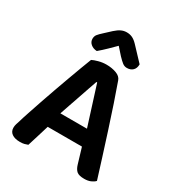

<svg xmlns="http://www.w3.org/2000/svg" viewBox="-197 -954 1003 1088"><g transform="rotate(30 305.0 -410.5)"><path d="M311 -742Q291 -722 267.5 -699Q244 -676 218 -654Q194 -655 178 -668.5Q162 -682 162 -702Q162 -719 171 -730.5Q180 -742 199 -759L240 -797Q260 -815 277 -823Q294 -831 313 -831Q334 -831 350.5 -823Q367 -815 384 -797L466 -710Q466 -684 451.5 -670Q437 -656 413 -656Q397 -656 384 -666Q371 -676 351 -697ZM416 -143H192Q181 -106 168.5 -66Q156 -26 148 0Q138 4 126.5 7Q115 10 98 10Q64 10 45 -3.5Q26 -17 26 -42Q26 -54 29.5 -65.5Q33 -77 38 -92Q46 -120 59.5 -159.5Q73 -199 88.5 -245.5Q104 -292 122 -341.5Q140 -391 156.5 -437.5Q173 -484 188.5 -524.5Q204 -565 215 -594Q228 -601 253.5 -608Q279 -615 305 -615Q340 -615 369 -604.5Q398 -594 406 -571Q426 -516 450 -444.5Q474 -373 498.5 -297Q523 -221 546 -148Q569 -75 587 -17Q577 -6 559.5 1.5Q542 9 518 9Q483 9 468.5 -3.5Q454 -16 446 -43ZM304 -501Q295 -476 284.5 -445Q274 -414 262.5 -380.5Q251 -347 239 -312.5Q227 -278 216 -245H390L309 -501Z"/></g></svg>

Font: Baloo Thambi 2 SemiBold
Style: Regular
Weight: 600
Designer: Aadarsh Rajan and Ek Type
Foundry: Ek Type
Version: Version 1.640;hotconv 1.0.111;makeotfexe 2.5.65597; ttfautoh